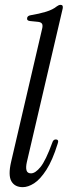

<svg xmlns="http://www.w3.org/2000/svg" viewBox="-20 -763 280 793"><path d="M74 10Q41 10 27 -14.5Q13 -39 26 -95L153 -640Q158 -658 153.5 -665Q149 -672 135 -673L105 -676Q90 -677 92 -689Q94 -698 106 -700Q142 -706 170 -714.5Q198 -723 215 -737Q223 -743 230 -743Q242 -743 239 -728L91 -94Q86 -72 89.5 -59.5Q93 -47 108 -47Q126 -47 147.5 -73.5Q169 -100 196 -174Q200 -187 210 -187Q225 -187 218 -169Q197 -101 171.5 -61.5Q146 -22 121 -6Q96 10 74 10Z"/></svg>

Font: Instrument Serif
Style: Italic
Weight: 400
Italic angle: -13°
Designer: Rodrigo Fuenzalida
Foundry: fragTYPE
Version: Version 1.000; ttfautohint (v1.8.4.7-5d5b);gftools[0.9.27]